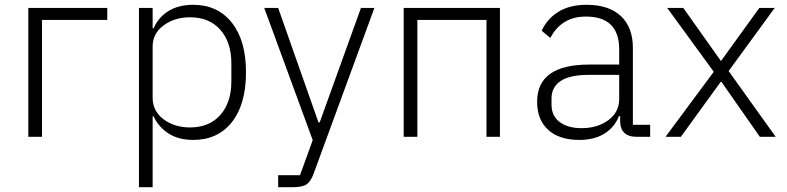

<svg xmlns="http://www.w3.org/2000/svg" viewBox="-20 -570 3281 800"><path d="M98 0V-537H427V-487H155V0Z M559 210V-537H616V-452H620Q640 -498 682 -524Q724 -550 785 -550Q887 -550 946 -475.5Q1005 -401 1005 -269Q1005 -136 946.5 -61.5Q888 13 785 13Q725 13 683.5 -13Q642 -39 620 -85H616V210ZM944 -231V-306Q944 -394 898 -446Q852 -498 772 -498Q707 -498 661.5 -464Q616 -430 616 -377V-163Q616 -107 661.5 -73Q707 -39 772 -39Q852 -39 898 -91Q944 -143 944 -231Z M1139 210V160H1230L1283 14L1081 -537H1139L1307 -60H1312L1484 -537H1540L1287 153Q1275 186 1257.5 198Q1240 210 1201 210Z M1662 0V-537H2063V0H2007V-487H1719V0Z M2218 -146Q2218 -301 2435 -301H2560V-364Q2560 -501 2421 -501Q2320 -501 2273 -412L2237 -442Q2260 -492 2307 -521Q2354 -550 2424 -550Q2517 -550 2567 -503Q2617 -456 2617 -371V-50H2689V0H2632Q2598 0 2581 -17Q2564 -34 2564 -65V-86H2559Q2540 -39 2498 -13Q2456 13 2394 13Q2310 13 2264 -29Q2218 -71 2218 -146ZM2560 -157V-258H2433Q2354 -258 2316 -232.5Q2278 -207 2278 -160V-134Q2278 -87 2312 -61.5Q2346 -36 2403 -36Q2470 -36 2515 -69.5Q2560 -103 2560 -157Z M2817 0H2753L2954 -271L2760 -537H2827L2983 -317H2985L3144 -537H3208L3016 -274L3212 0H3146L2986 -229H2983Z"/></svg>

Font: IBM Plex Sans JP Light
Style: Regular
Weight: 300
Designer: Mike Abbink; Paul van der Laan; Pieter van Rosmalen; Wujin Sim; Yejin Wi; Jinhee Kim; Boomi Park; Yona Kim; Kichan Ma
Foundry: Sandoll Inc.
Version: Version 1.002